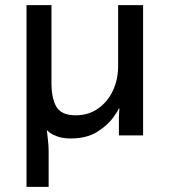

<svg xmlns="http://www.w3.org/2000/svg" viewBox="-20 -526 659 746"><path d="M180 -506V-204Q180 -143 199.5 -110.5Q219 -78 274 -78Q324 -78 361.5 -104.5Q399 -131 419 -174.5Q439 -218 439 -269V-506H536V0H442V-69Q442 -82 443 -91.5Q444 -101 444 -104H441Q441 -99 420 -69.5Q399 -40 358 -14Q317 12 255 12Q225 12 205 5Q185 -2 174.5 -10Q164 -18 164 -19H162Q163 -11 166 15Q169 41 169 59V200H83V-506Z"/></svg>

Font: Museo Sans Medium
Style: Regular
Weight: 500
Designer: Jos Buivenga
Foundry: Jos Buivenga & Rosetta Type Foundry (extension, remastering)
Version: Version 3.600;PS 1.000;hotconv 1.0.88;makeotf.lib2.5.647800;